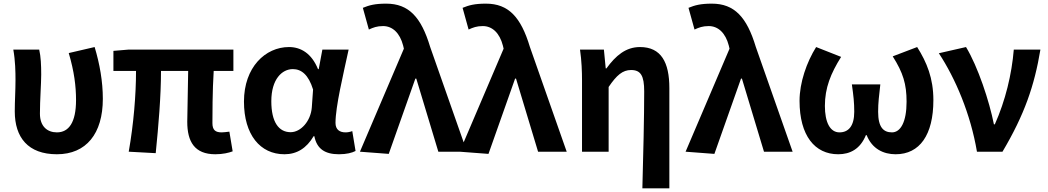

<svg xmlns="http://www.w3.org/2000/svg" viewBox="-20 -832 5746 1053"><path d="M292 14C453 14 544 -99 544 -290C544 -385 527 -481 499 -574L357 -541C387 -440 397 -359 397 -283C397 -160 357 -106 292 -106C240 -106 199 -138 199 -209C199 -282 206 -373 206 -423C206 -475 204 -521 195 -560H53C64 -499 65 -437 65 -393C65 -335 61 -278 61 -221C61 -78 134 14 292 14Z M1161 14C1202 14 1235 6 1256 -2L1238 -110C1221 -108 1206 -106 1196 -106C1162 -106 1145 -118 1145 -157C1145 -191 1145 -337 1152 -443H1260V-560H685L602 -553V-443H726C726 -312 713 -153 686 0L834 8C849 -141 863 -303 863 -443H1012C1011 -342 1007 -204 1007 -164C1007 -55 1047 14 1161 14Z M1540 14C1608 14 1661 -19 1700 -85H1704C1718 -14 1764 14 1839 14C1881 14 1911 6 1930 -4L1912 -113C1899 -108 1886 -106 1875 -106C1843 -106 1820 -121 1820 -158C1820 -248 1863 -425 1892 -560H1748L1728 -453H1724C1689 -539 1630 -574 1565 -574C1435 -574 1318 -463 1318 -275C1318 -93 1407 14 1540 14ZM1574 -107C1509 -107 1468 -162 1468 -277C1468 -398 1527 -453 1586 -453C1633 -453 1672 -422 1697 -341L1690 -242C1684 -168 1630 -107 1574 -107Z M2112 12 2258 -401H2263L2384 0H2541L2339 -575C2290 -738 2222 -812 2098 -812C2035 -812 2004 -803 1970 -789L2003 -670C2027 -681 2047 -689 2081 -689C2132 -689 2173 -652 2191 -582L2195 -565L1954 0Z M2659 12 2805 -401H2810L2931 0H3088L2886 -575C2837 -738 2769 -812 2645 -812C2582 -812 2551 -803 2517 -789L2550 -670C2574 -681 2594 -689 2628 -689C2679 -689 2720 -652 2738 -582L2742 -565L2501 0Z M3503 201H3651V-349C3651 -490 3606 -574 3490 -574C3412 -574 3357 -527 3306 -457H3302L3292 -560H3161C3170 -499 3172 -437 3172 -393V0H3318V-355C3362 -420 3395 -448 3441 -448C3494 -448 3513 -417 3513 -331C3513 -193 3508 24 3503 201Z M3898 12 4044 -401H4049L4170 0H4327L4125 -575C4076 -738 4008 -812 3884 -812C3821 -812 3790 -803 3756 -789L3789 -670C3813 -681 3833 -689 3867 -689C3918 -689 3959 -652 3977 -582L3981 -565L3740 0Z M4577 14C4643 14 4698 -15 4729 -91H4733C4763 -15 4826 14 4892 14C5024 14 5099 -92 5099 -283C5099 -403 5063 -490 5010 -574L4876 -523C4933 -433 4952 -371 4952 -274C4952 -163 4919 -106 4872 -106C4825 -106 4796 -134 4796 -219C4796 -270 4801 -305 4808 -369H4652C4661 -305 4665 -270 4665 -219C4665 -140 4633 -106 4584 -106C4532 -106 4504 -162 4504 -251C4504 -350 4536 -429 4593 -520L4456 -574C4404 -491 4365 -379 4365 -279C4365 -88 4449 14 4577 14Z M5338 0H5478C5599 -204 5653 -362 5686 -560H5540C5529 -425 5494 -280 5436 -150H5431C5406 -277 5343 -467 5278 -574L5129 -540C5220 -402 5303 -207 5338 0Z"/></svg>

Font: Noto Sans CJK KR Bold
Style: Regular
Weight: 700
Designer: Ryoko NISHIZUKA (kana & ideographs); Paul D. Hunt (Latin, Greek & Cyrillic); Wenlong ZHANG (bopomofo); Sandoll Communica
Foundry: Adobe Systems Incorporated
Version: Version 1.004;PS 1.004;hotconv 1.0.82;makeotf.lib2.5.63406